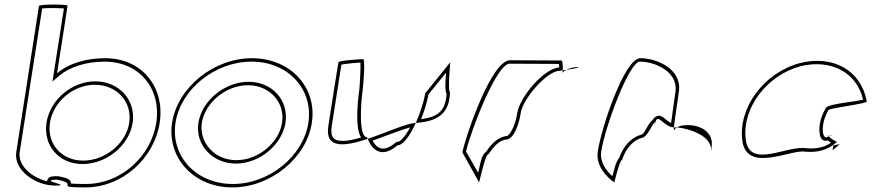

<svg xmlns="http://www.w3.org/2000/svg" viewBox="-20 -810 3808 838"><path d="M51 -146C39 -66 136 0 220 0C304 0 140 -23 228 -26C335 -6 204 8 353 8C513 8 653 -118 677 -274C701 -430 599 -556 439 -556C353 -556 278 -532 229 -490L275 -785C276 -792 151 -792 150 -784ZM66 -146 164 -773C188 -776 237 -775 259 -773L209 -454L238 -479C283 -517 354 -541 437 -541C589 -541 685 -422 662 -274C639 -126 507 -7 355 -7C318 -7 298 -8 290 -9C289 -28 272 -34 233 -41H229C221 -41 215 -41 210 -40C210 -40 186 -39 186 -19C116 -35 57 -90 66 -146ZM183 -274C168 -176 236 -94 340 -94C445 -94 544 -175 559 -274C574 -375 498 -455 396 -455C294 -455 198 -375 183 -274ZM198 -274C212 -366 300 -440 394 -440C489 -440 558 -366 544 -274C530 -184 440 -109 343 -109C247 -109 184 -184 198 -274Z M731 -274C708 -121 826 8 994 8C1162 8 1318 -121 1341 -274C1365 -428 1248 -556 1080 -556C912 -556 755 -428 731 -274ZM746 -274C768 -419 917 -541 1078 -541C1239 -541 1348 -419 1326 -274C1304 -130 1157 -7 996 -7C835 -7 724 -130 746 -274ZM846 -274C831 -179 906 -96 1010 -96C1114 -96 1211 -179 1226 -274C1241 -371 1169 -453 1065 -453C961 -453 861 -371 846 -274ZM861 -274C875 -362 966 -438 1062 -438C1158 -438 1225 -362 1211 -274C1198 -188 1108 -111 1012 -111C916 -111 848 -188 861 -274Z M1413 -260C1397 -158 1486 -171 1585 -204C1584 -206 1583 -209 1582 -211C1544 -211 1555 -366 1563 -416C1564 -424 1576 -552 1565 -552C1555 -552 1458 -546 1457 -538C1457 -538 1425 -340 1413 -260ZM1428 -260C1439 -329 1464 -489 1470 -528C1490 -532 1534 -536 1553 -537C1555 -506 1549 -421 1548 -416C1541 -369 1529 -251 1556 -210C1526 -201 1498 -195 1476 -195C1439 -195 1420 -208 1428 -260ZM1585 -204C1611 -139 1659 -127 1715 -176C1741 -176 1771 -221 1795 -274C1749 -270 1663 -230 1585 -204ZM1606 -196C1667 -218 1729 -243 1770 -254C1747 -211 1725 -191 1717 -191H1711C1674 -159 1635 -143 1606 -196ZM1795 -274H1802C1899 -282 1942 -322 1944 -408C1933 -408 1946 -546 1945 -538L1836 -403C1831 -370 1815 -319 1795 -274ZM1818 -290C1834 -330 1845 -369 1850 -398L1927 -493C1924 -456 1921 -418 1929 -401C1925 -330 1896 -300 1818 -290Z M1998 -145 2071 -14C2070 -6 2098 -135 2109 -135C2120 -142 2142 -194 2189 -201C2219 -201 2244 -258 2253 -318C2262 -378 2367 -501 2423 -501C2423 -501 2428 -502 2436 -503C2437 -520 2436 -546 2430 -546C2430 -546 2288 -547 2206 -547C2126 -547 2015 -225 1998 -145ZM2014 -149C2037 -246 2148 -532 2204 -532C2275 -532 2390 -531 2419 -531C2419 -527 2421 -522 2421 -516C2351 -510 2248 -384 2238 -318C2228 -254 2202 -216 2191 -216H2189C2138 -208 2109 -157 2102 -148C2079 -133 2075 -86 2067 -56ZM2436 -503C2436 -498 2435 -494 2435 -491C2435 -494 2442 -500 2452 -505C2446 -504 2441 -504 2436 -503ZM2452 -505C2483 -510 2523 -517 2496 -517C2480 -517 2464 -511 2452 -505Z M2589 -149C2577 -68 2661 -14 2661 -14C2660 -6 2684 -112 2695 -112C2714 -171 2751 -200 2780 -208C2810 -208 2845 -314 2837 -261C2848 -331 2872 -256 2921 -254C2925 -281 2933 -346 2943 -409C2958 -510 2845 -556 2775 -556C2705 -556 2604 -250 2589 -149ZM2604 -149C2621 -257 2726 -541 2773 -541C2840 -541 2941 -496 2928 -409C2920 -358 2914 -305 2909 -273C2891 -281 2880 -298 2863 -304C2851 -308 2835 -299 2829 -287C2808 -271 2794 -228 2782 -223H2780L2778 -222C2742 -212 2703 -180 2682 -120C2667 -104 2660 -66 2653 -41C2628 -63 2597 -101 2604 -149ZM2921 -254C2921 -246 2921 -242 2922 -241C2921 -237 2922 -246 2934 -254ZM2934 -254C2988 -250 3093 -215 3083 -149L3086 -170C3095 -228 3045 -264 2981 -264C2957 -264 2943 -259 2934 -254Z M3220 -196C3239 -52 3433 -160 3495 -148C3544 -144 3591 -152 3633 -191C3625 -193 3595 -212 3598 -217C3572 -188 3554 -257 3596 -330C3610 -340 3771 -358 3763 -368C3737 -506 3614 -570 3472 -535C3315 -493 3201 -341 3220 -196ZM3235 -200C3217 -336 3325 -481 3474 -521C3605 -553 3719 -496 3747 -375C3707 -365 3608 -358 3587 -342L3583 -336C3558 -293 3553 -252 3558 -225C3560 -208 3570 -190 3593 -197C3597 -193 3603 -190 3607 -187C3573 -164 3538 -160 3499 -163C3415 -177 3252 -71 3235 -200ZM3583 -217C3583 -216 3612 -217 3613 -217C3613 -217 3613 -218 3613 -218C3613 -218 3583 -217 3583 -217ZM3598 -218C3598 -218 3598 -217 3598 -217C3598 -217 3598 -218 3598 -218ZM3614 -154 3643 -179 3645 -181 3617 -175ZM3633 -191C3635 -191 3635 -191 3634 -190V-192Z"/></svg>

Font: Ampere
Style: OuLnIta
Weight: 400
Version: Version 1